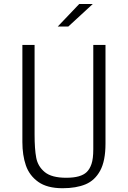

<svg xmlns="http://www.w3.org/2000/svg" viewBox="-20 -962 660 991"><path d="M95.5 -229V-730H158.5V-268.5Q158.5 -192.5 167 -147.8Q175.5 -103 211 -73.8Q246.5 -44.5 321.5 -44.5Q360.5 -44.5 386.5 -52Q412.5 -59.5 427 -73.5Q443 -88.5 452.2 -115.5Q461.5 -142.5 461.5 -192V-730H524.5V-220.5Q524.5 -131.5 497 -81Q469.5 -30.5 421.2 -10.5Q373 9.5 303 9.5Q223.5 9.5 177.5 -23.2Q131.5 -56 113.5 -108.5Q95.5 -161 95.5 -229ZM332.5 -825 459 -941.5H389L278 -825Z"/></svg>

Font: Monaspace Argon Var
Style: Regular
Weight: 400
Designer: Riley Cran and the Lettermatic Team
Version: Version 1.000 (Monaspace Argon Var)